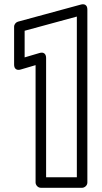

<svg xmlns="http://www.w3.org/2000/svg" viewBox="-20 -867 483 912"><path d="M345 -788.3V-25H199V-591C199 -593.5 200.1 -624.7 166.9 -615L97 -594.4V-720.9ZM395 -821C395 -854.6 366.3 -845.9 363.4 -845.1L65.4 -764.1C56.3 -761.6 47 -751.9 47 -740V-561C47 -526.4 76.7 -536.3 79.1 -537L149 -557.6V0C149 10.7 158.9 25 174 25H370C380.7 25 395 15.1 395 0Z"/></svg>

Font: Hussar Techniczny
Style: Bold 
Weight: 700
Foundry: Cannot Into Space Fonts
Version: Version 0.77